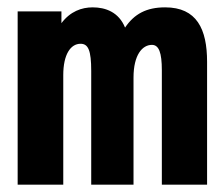

<svg xmlns="http://www.w3.org/2000/svg" viewBox="-20 -502 603 522"><path d="M28 0H152V-298C152 -354 172 -383 199 -383C220 -383 228 -365 228 -309V0H343V-291C343 -353 367 -380 393 -380C412 -380 420 -359 420 -311V0H543V-334C543 -423 515 -482 429 -482C378 -482 345 -464 320 -427C303 -469 267 -482 232 -482C202 -482 171 -471 147 -439V-471H28Z"/></svg>

Font: Inconsolata SemiExpanded Black
Style: Regular
Weight: 900
Width: 6
Monospace: yes
Designer: Raph Levien, Cyreal, Brenton Simpson
Foundry: Raph Levien, Cyreal, Google
Version: Version 3.100